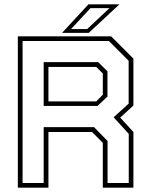

<svg xmlns="http://www.w3.org/2000/svg" viewBox="-20 -868 694 888"><path d="M62.5 0V-700H494L597 -597V-380L536 -324L597 -257.5V0H455.5V-207.5L405.5 -257.5H204V0ZM84.5 -21.5H182V-280H415L477.5 -216V-21.5H575.5V-249L505.5 -325.5L575 -388.5V-587L483.5 -678.5H84.5ZM204 -399H425L455.5 -430V-528L425 -558.5H204ZM182 -378V-580.5H434.5L477 -538V-421.5L431 -378ZM267 -716 389 -848H532.5L390.5 -716ZM308.5 -733.5H383L486.5 -830.5H398.5Z"/></svg>

Font: Tourney ExtraLight
Style: Regular
Weight: 250
Designer: Tyler Finck
Foundry: Etcetera Type Co
Version: Version 1.015